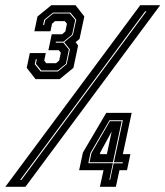

<svg xmlns="http://www.w3.org/2000/svg" viewBox="-42 -720 637 740"><path d="M95 -415 61 -458.5 73 -515.5H134.5L128.5 -486.5L136 -476.5H174L186 -486.5L192.5 -517L184.5 -526.5H144.5L157.5 -588H197.5L210 -599L216 -628.5L208 -638.5H170L158.5 -628.5L152.5 -599.5H90.5L102.5 -656.5L156 -700H249L283 -656.5L264.5 -570L249.5 -557.5L259 -544.5L241 -458.5L188 -415ZM114.5 -444.5H181L215 -472.5L227.5 -529.5L205.5 -557.5L239 -585.5L252 -644L229.5 -671.5H162.5L128.5 -644L124 -624H128L132.5 -643L163 -668H227L248 -643L236 -587L203 -559.5H173.5L172.5 -555.5H202L223.5 -529L212 -474L180.5 -448.5H117L96.5 -474L100 -491.5H96L92 -472.5ZM-21.5 0 498.5 -700H575.5L56 0ZM35.5 -26.5H40.5L522.5 -676.5H517.5ZM343 0 357 -64H263L277.5 -132L367.5 -285H465.5L431.5 -126H460.5L447.5 -64H418.5L404.5 0ZM343 -126H370L389.5 -218H391L344.5 -132.5ZM379.5 -27H382.5L396 -90.5H430.5L431.5 -94.5H397L431.5 -256.5H380L306.5 -130.5L298.5 -91H393ZM303 -94.5 310.5 -130 381.5 -253H427L393 -94.5Z"/></svg>

Font: Tourney Thin ExtraBold
Style: Italic
Weight: 800
Italic angle: -12°
Version: Version 1.015